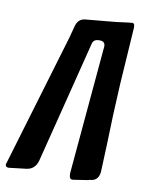

<svg xmlns="http://www.w3.org/2000/svg" viewBox="-135 -780 633 829"><g transform="rotate(10 181.0 -365.0)"><path d="M388 -699 372 -457 365 -314Q364 -273 361 -189.5Q358 -106 356 -65Q353 -27 321 -22Q314 -22 307 -19L248 -10Q246 -10 243.5 -9.5Q241 -9 240 -9Q226 -9 226 -31V-37L276 -600Q276 -622 252 -622H249Q227 -622 221 -604Q196 -504 149.5 -320Q103 -136 85 -65Q74 -26 37 -21L-39 -12Q-54 -12 -54 -23Q-54 -28 -51 -35L121 -611L135 -664Q144 -697 175 -700L272 -709Q302 -711 359 -719L370 -720Q373 -721 377 -721Q388 -721 388 -705Z"/></g></svg>

Font: Bangerz Fix
Style: Regular
Weight: 400
Designer: vernon adams
Foundry: Vernon Adams
Version: Version 2.10;December 28, 2023;FontCreator 13.0.0.2683 64-bi